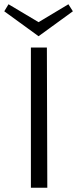

<svg xmlns="http://www.w3.org/2000/svg" viewBox="-29 -881 362 901"><path d="M152 -711 -9 -828 11 -861 152 -777 292 -861 313 -828ZM191 -658 193 0H116V-658Z"/></svg>

Font: Ysabeau SC
Style: Regular
Weight: 400
Designer: Christian Thalmann (Catharsis Fonts)
Version: Version 0.003